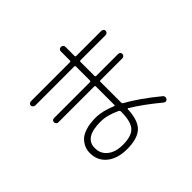

<svg xmlns="http://www.w3.org/2000/svg" viewBox="-181 -1058 1361 1361"><g transform="rotate(-45 500.0 -377.5)"><path d="M546.9 -169.9V-175.8Q546.9 -184.6 538.1 -189.5Q456.1 -227.5 392.6 -226.6Q231.4 -226.6 232.4 -122.1Q232.4 -65.4 274.9 -31.7Q317.4 2 389.6 2Q477.5 2 512.2 -36.1Q546.9 -74.2 546.9 -169.9ZM147.5 -634.8Q138.7 -634.8 131.8 -641.6Q125 -648.4 125 -657.2Q125 -666 131.3 -671.9Q137.7 -677.7 147.5 -677.7H538.1Q546.9 -677.7 546.9 -686.5V-777.3Q546.9 -787.1 553.2 -793.5Q559.6 -799.8 569.8 -799.8Q580.1 -799.8 586.4 -793.5Q592.8 -787.1 592.8 -777.3V-686.5Q592.8 -677.7 601.6 -677.7H852.5Q861.3 -677.7 868.2 -671.9Q875 -666 875 -657.2Q875 -648.4 868.7 -641.6Q862.3 -634.8 852.5 -634.8H601.6Q592.8 -634.8 592.8 -626V-487.3Q592.8 -478.5 601.6 -477.5H822.3Q831.1 -477.5 836.9 -471.7Q842.8 -465.8 842.8 -457Q842.8 -448.2 836.9 -441.4Q831.1 -434.6 822.3 -434.6H601.6Q592.8 -434.6 592.8 -425.8V-217.8Q592.8 -210 599.6 -206.1Q703.1 -149.4 835 -41Q841.8 -35.2 842.3 -25.4Q842.8 -15.6 836.9 -8.8Q824.2 7.8 804.7 -6.8Q698.2 -95.7 600.6 -155.3Q598.6 -157.2 595.7 -155.8Q592.8 -154.3 592.8 -151.4Q588.9 -44.9 542 0Q495.1 44.9 389.6 44.9Q294.9 44.9 238.8 -0.5Q182.6 -45.9 182.6 -122.1Q182.6 -149.4 191.9 -173.3Q201.2 -197.3 222.2 -220.2Q243.2 -243.2 286.1 -257.3Q329.1 -271.5 389.6 -271.5Q455.1 -271.5 539.1 -236.3Q546.9 -232.4 546.9 -241.2V-425.8Q546.9 -434.6 538.1 -434.6H177.7Q168.9 -434.6 163.1 -441.4Q157.2 -448.2 157.2 -457Q157.2 -465.8 163.1 -471.7Q168.9 -477.5 177.7 -477.5H538.1Q546.9 -477.5 546.9 -487.3V-626Q546.9 -634.8 538.1 -634.8Z"/></g></svg>

Font: Rounded-X Mgen+ 1mn light
Style: Regular
Weight: 200
Designer: [Source Han Sans]
Ryoko NISHIZUKA  (kana & ideographs); Paul D. Hunt (Latin, Greek & Cyrillic); Wenlong ZHANG  (bopomofo
Version: Version 1.059.20150602